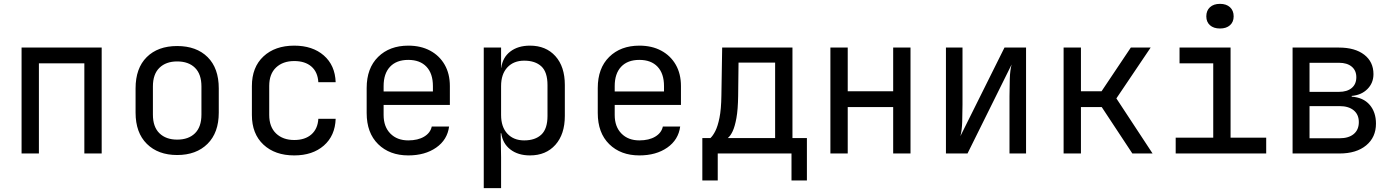

<svg xmlns="http://www.w3.org/2000/svg" viewBox="-20 -797 7240 997"><path d="M92 0V-550H508V0H418V-468H182V0Z M900 8Q801 8 742.5 -50Q684 -108 684 -212V-338Q684 -443 742 -500.5Q800 -558 900 -558Q1000 -558 1058 -500.5Q1116 -443 1116 -338V-212Q1116 -108 1057.5 -50Q999 8 900 8ZM900 -72Q959 -72 992.5 -105Q1026 -138 1026 -202V-348Q1026 -412 992.5 -445Q959 -478 900 -478Q842 -478 808 -445Q774 -412 774 -348V-202Q774 -138 808 -105Q842 -72 900 -72Z M1508 10Q1408 10 1348 -46Q1288 -102 1288 -200V-350Q1288 -448 1348 -504Q1408 -560 1508 -560Q1603 -560 1661.5 -509Q1720 -458 1723 -370H1633Q1630 -423 1597 -451.5Q1564 -480 1508 -480Q1449 -480 1413.5 -446.5Q1378 -413 1378 -351V-200Q1378 -138 1413.5 -104Q1449 -70 1508 -70Q1564 -70 1597 -99Q1630 -128 1633 -180H1723Q1720 -92 1661.5 -41Q1603 10 1508 10Z M2100 10Q2003 10 1943.5 -48.5Q1884 -107 1884 -210V-340Q1884 -443 1943.5 -501.5Q2003 -560 2100 -560Q2165 -560 2213.5 -534Q2262 -508 2289 -461Q2316 -414 2316 -350V-252H1972V-200Q1972 -139 2007 -103.5Q2042 -68 2100 -68Q2150 -68 2182.5 -87.5Q2215 -107 2222 -140H2312Q2303 -71 2245 -30.5Q2187 10 2100 10ZM1972 -322H2228V-350Q2228 -415 2194.5 -450.5Q2161 -486 2100 -486Q2039 -486 2005.5 -450.5Q1972 -415 1972 -350Z M2492 180V-550H2582V-445H2583Q2590 -499 2630 -529.5Q2670 -560 2732 -560Q2815 -560 2864 -505.5Q2913 -451 2913 -356V-195Q2913 -100 2864 -45Q2815 10 2732 10Q2670 10 2630 -21Q2590 -52 2583 -105H2580L2582 20V180ZM2702 -68Q2759 -68 2791 -98Q2823 -128 2823 -195V-355Q2823 -423 2791 -452.5Q2759 -482 2702 -482Q2647 -482 2614.5 -447Q2582 -412 2582 -350V-200Q2582 -138 2614.5 -103Q2647 -68 2702 -68Z M3300 10Q3203 10 3143.5 -48.5Q3084 -107 3084 -210V-340Q3084 -443 3143.5 -501.5Q3203 -560 3300 -560Q3365 -560 3413.5 -534Q3462 -508 3489 -461Q3516 -414 3516 -350V-252H3172V-200Q3172 -139 3207 -103.5Q3242 -68 3300 -68Q3350 -68 3382.5 -87.5Q3415 -107 3422 -140H3512Q3503 -71 3445 -30.5Q3387 10 3300 10ZM3172 -322H3428V-350Q3428 -415 3394.5 -450.5Q3361 -486 3300 -486Q3239 -486 3205.5 -450.5Q3172 -415 3172 -350Z M3627 140V-80H3669Q3682 -92 3694.5 -116.5Q3707 -141 3716 -185Q3725 -229 3726 -301L3730 -550H4095V-80H4170V140H4090V0H3707V140ZM3759 -80H4005V-472H3815L3813 -299Q3812 -228 3804 -184Q3796 -140 3784.5 -115.5Q3773 -91 3759 -80Z M4292 0V-550H4382V-323H4618V-550H4708V0H4618V-241H4382V0Z M4892 0V-550H4978V-254Q4978 -211 4976.5 -165Q4975 -119 4967 -90L5196 -550H5308V0H5222V-297Q5222 -341 5223.5 -387Q5225 -433 5233 -462L5004 0Z M5503 0V-550H5593V-323H5700L5852 -550H5955L5777 -286L5965 0H5860L5701 -241H5593V0Z M6085 0V-82H6280V-468H6105V-550H6370V-82H6555V0ZM6315 -649Q6282 -649 6263 -666Q6244 -683 6244 -712Q6244 -742 6263 -759.5Q6282 -777 6315 -777Q6348 -777 6367 -759.5Q6386 -742 6386 -712Q6386 -683 6367 -666Q6348 -649 6315 -649Z M6692 0V-550H6933Q7016 -550 7064 -513Q7112 -476 7112 -412Q7112 -366 7080.5 -334.5Q7049 -303 6999 -299V-295Q7059 -291 7092 -253Q7125 -215 7125 -155Q7125 -84 7074 -42Q7023 0 6936 0ZM6780 -320H6933Q6975 -320 6999 -340Q7023 -360 7023 -396Q7023 -431 6999 -451Q6975 -471 6933 -471H6780ZM6780 -79H6936Q6983 -79 7009.5 -101Q7036 -123 7036 -163Q7036 -202 7009.5 -224Q6983 -246 6936 -246H6780Z"/></svg>

Font: JetBrainsMono NFM
Style: Regular
Weight: 400
Monospace: yes
Designer: Philipp Nurullin, Konstantin Bulenkov
Foundry: JetBrains
Version: Version 2.304; ttfautohint (v1.8.4.7-5d5b);Nerd Fonts 3.3.0